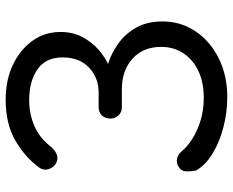

<svg xmlns="http://www.w3.org/2000/svg" viewBox="-94 -738 841 694"><g transform="rotate(-90 327.0 -390.5)"><path d="M323 10Q270 10 216.5 -3.5Q163 -17 120.5 -42.5Q78 -68 58 -103Q55 -120 55 -137.5Q55 -155 70 -165Q85 -175 101.5 -171.5Q118 -168 130 -152Q159 -119 210 -97Q261 -75 322 -75Q376 -75 417 -94Q458 -113 481.5 -148Q505 -183 505 -229Q505 -294 462.5 -332.5Q420 -371 352 -371H287Q269 -371 257.5 -383Q246 -395 246 -412Q246 -432 257.5 -443.5Q269 -455 287 -455H339Q394 -455 430.5 -490Q467 -525 467 -585Q467 -646 424 -676Q381 -706 313 -706Q263 -706 220 -687.5Q177 -669 147 -631Q132 -612 115 -606Q98 -600 81 -611Q67 -621 62.5 -638Q58 -655 69 -670Q107 -722 167.5 -756.5Q228 -791 313 -791Q386 -791 441 -764.5Q496 -738 527.5 -693.5Q559 -649 559 -593Q559 -549 541 -514.5Q523 -480 494.5 -455Q466 -430 434.5 -417Q403 -404 376 -404V-433Q407 -432 444.5 -420.5Q482 -409 517 -384Q552 -359 574.5 -319.5Q597 -280 597 -224Q597 -158 561.5 -105Q526 -52 464 -21Q402 10 323 10Z"/></g></svg>

Font: Comfortaa SemiBold
Style: Regular
Weight: 600
Designer: Johan Aakerlund
Foundry: Johan Aakerlund
Version: Version 3.104; ttfautohint (v1.8.1.43-b0c9)